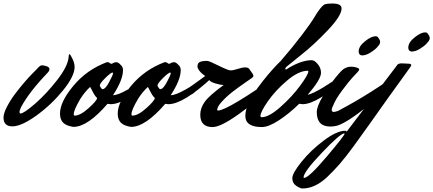

<svg xmlns="http://www.w3.org/2000/svg" viewBox="-41 -701 2462 1091"><path d="M230 -288Q126 -180 79 -93Q70 -74 70 -65Q70 -56 75 -56Q94 -56 157.5 -111Q221 -166 282.5 -244.5Q344 -323 349 -376Q349 -393 354 -393Q357 -393 361 -385Q383 -349 383 -321Q383 -268 316 -186Q249 -104 164.5 -43.5Q80 17 29.5 17Q-21 17 -21 -33Q-21 -57 -1.5 -94.5Q18 -132 45 -168Q101 -241 146 -286L166 -306Q186 -330 197 -330Q208 -330 224 -324.5Q240 -319 240 -308.5Q240 -298 230 -288Z M383 -44Q415 -44 462 -86Q509 -128 511 -144Q499 -154 485.5 -180.5Q472 -207 471 -207Q440 -178 416 -140Q378 -76 378 -52Q378 -44 383 -44ZM599 -289Q589 -289 557.5 -258Q526 -227 526 -215Q526 -212 532 -203Q538 -194 541 -194Q558 -194 579.5 -235Q601 -276 601 -282.5Q601 -289 599 -289ZM601 -160Q629 -160 688.5 -194Q748 -228 793 -262L838 -297Q847 -290 847 -280Q847 -270 838 -262Q673 -109 588 -109Q582 -109 570 -111Q457 20 376 20Q322 12 308 -18Q300 -33 300 -56Q300 -122 376 -213.5Q452 -305 567 -348Q577 -348 582 -343.5Q587 -339 591 -338.5Q595 -338 601.5 -342.5Q608 -347 619 -347.5Q630 -348 642 -335Q658 -322 658 -303Q658 -247 601 -160Z M711 -44Q743 -44 790 -86Q837 -128 839 -144Q827 -154 813.5 -180.5Q800 -207 799 -207Q768 -178 744 -140Q706 -76 706 -52Q706 -44 711 -44ZM927 -289Q917 -289 885.5 -258Q854 -227 854 -215Q854 -212 860 -203Q866 -194 869 -194Q886 -194 907.5 -235Q929 -276 929 -282.5Q929 -289 927 -289ZM929 -160Q957 -160 1016.5 -194Q1076 -228 1121 -262L1166 -297Q1175 -290 1175 -280Q1175 -270 1166 -262Q1001 -109 916 -109Q910 -109 898 -111Q785 20 704 20Q650 12 636 -18Q628 -33 628 -56Q628 -122 704 -213.5Q780 -305 895 -348Q905 -348 910 -343.5Q915 -339 919 -338.5Q923 -338 929.5 -342.5Q936 -347 947 -347.5Q958 -348 970 -335Q986 -322 986 -303Q986 -247 929 -160Z M1010 -187Q1065 -225 1125 -269Q1093 -291 1084 -312Q1081 -319 1081 -322Q1081 -342 1094 -348.5Q1107 -355 1136 -355Q1147 -355 1201 -328Q1255 -301 1269.5 -301Q1284 -301 1310 -309.5Q1336 -318 1351.5 -318Q1367 -318 1374 -311Q1399 -278 1399 -271Q1399 -264 1392.5 -259.5Q1386 -255 1351.5 -231Q1317 -207 1284 -182Q1251 -157 1222 -126Q1193 -95 1193 -76Q1193 -73 1198 -73Q1252 -73 1562 -292Q1569 -292 1569 -279.5Q1569 -267 1490 -193.5Q1411 -120 1311.5 -49.5Q1212 21 1167 21Q1097 21 1097 -49Q1097 -87 1122.5 -122.5Q1148 -158 1230 -218Q1213 -218 1184 -226.5Q1155 -235 1147 -247Q1121 -224 1057 -170Q1042 -159 1018 -159Q994 -159 994 -166.5Q994 -174 1010 -187Z M1848 -681Q1900 -681 1900 -653Q1900 -612 1821.5 -529Q1743 -446 1664 -384L1586 -321Q1580 -314 1580 -310Q1580 -306 1585 -306Q1664 -357 1727 -359Q1739 -359 1749 -352Q1783 -324 1783 -287Q1783 -250 1707 -162Q1739 -170 1794.5 -203.5Q1850 -237 1889 -267L1928 -297Q1937 -290 1937 -280Q1937 -270 1928 -262Q1763 -109 1678 -109Q1672 -109 1660 -111L1662 -114Q1603 -56 1544 -17.5Q1485 21 1447 21Q1353 21 1353 -43Q1353 -75 1373.5 -118.5Q1394 -162 1423 -201.5Q1452 -241 1481.5 -276Q1511 -311 1531.5 -332Q1552 -353 1552 -352Q1623 -434 1675.5 -503.5Q1728 -573 1745 -602.5Q1762 -632 1779 -653Q1796 -674 1807.5 -677.5Q1819 -681 1848 -681ZM1446 -35Q1487 -35 1552.5 -93Q1618 -151 1664.5 -214Q1711 -277 1711 -296Q1711 -299 1708 -299Q1656 -299 1590 -243Q1524 -187 1481.5 -126Q1439 -65 1439 -42Q1439 -35 1446 -35Z M2092 -495Q2102 -495 2105 -491Q2119 -474 2119 -463.5Q2119 -453 2113 -445.5Q2107 -438 2098.5 -428.5Q2090 -419 2064.5 -402.5Q2039 -386 2015 -386Q1997 -389 1997 -408Q1997 -438 2033 -466.5Q2069 -495 2092 -495ZM1852 -101Q1844 -87 1844 -76Q1844 -65 1856 -65Q1863 -65 1880 -71Q2067 -169 2246 -302Q2255 -295 2255 -285Q2255 -275 2245 -266Q2235 -257 2216.5 -240Q2198 -223 2146 -179Q2094 -135 2049 -99Q1931 -4 1875 13Q1857 18 1836 18Q1759 18 1759 -64Q1759 -96 1794 -155.5Q1829 -215 1866 -260.5Q1903 -306 1915 -311Q1933 -322 1954 -322Q1975 -322 1994 -314Q2000 -311 2000 -306Q2000 -301 1990.5 -291Q1981 -281 1961.5 -260Q1942 -239 1903.5 -187.5Q1865 -136 1852 -101Z M2240 -341 2283 -339Q2296 -338 2296 -330Q2296 -326 2264.5 -283.5Q2233 -241 2167.5 -149Q2102 -57 2060 2.5Q2018 62 1970.5 127Q1923 192 1888.5 231.5Q1854 271 1817 306Q1748 370 1678 370Q1665 370 1642.5 355Q1620 340 1620 311.5Q1620 283 1673 217.5Q1726 152 1799.5 97Q1873 42 1921 42Q1925 42 1925 44Q1926 46 1927.5 46Q1929 46 1932 43L2212 -326Q2219 -341 2240 -341ZM1687 310Q1713 310 1815 189.5Q1917 69 1917 59Q1917 57 1915 57Q1893 57 1788.5 166.5Q1684 276 1684 307Q1684 310 1687 310ZM2374 -517Q2384 -517 2387 -513Q2401 -496 2401 -485.5Q2401 -475 2395 -467.5Q2389 -460 2380.5 -450.5Q2372 -441 2346.5 -424.5Q2321 -408 2297 -408Q2279 -411 2279 -430Q2279 -460 2315 -488.5Q2351 -517 2374 -517Z"/></svg>

Font: Mr Dafoe
Style: Regular
Weight: 400
Designer: Alejandro Paul
Foundry: Alejandro Paul
Version: Version 1.000